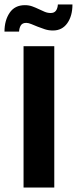

<svg xmlns="http://www.w3.org/2000/svg" viewBox="-36 -836 343 856"><path d="M206 -630V0H69V-630ZM-16 -695Q-16 -745 7 -779Q30 -813 75 -813Q93 -813 108 -807.5Q123 -802 136.5 -795.5Q150 -789 163 -783.5Q176 -778 190 -778Q206 -778 213.5 -788.5Q221 -799 222 -816H287Q287 -765 264 -732.5Q241 -700 200 -700Q181 -700 164 -705.5Q147 -711 132 -717Q117 -723 104 -728.5Q91 -734 81 -734Q64 -734 57 -723Q50 -712 49 -695Z"/></svg>

Font: Mukta
Style: Bold
Weight: 700
Designer: Girish Dalvi and Yashodeep Gholap
Foundry: Ek Type
Version: Version 2.538;PS 1.002;hotconv 16.6.51;makeotf.lib2.5.65220;